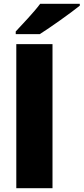

<svg xmlns="http://www.w3.org/2000/svg" viewBox="-20 -993 441 1013"><path d="M401 -963V-973H192C159 -928 97 -864 63 -827V-813H190C244 -847 354 -925 401 -963ZM257 0V-760H66V0Z"/></svg>

Font: Noto Sans Sinhala UI Black
Style: Regular
Weight: 900
Designer: Jelle Bosma - Monotype Design Team
Foundry: Monotype Imaging Inc.
Version: Version 2.006